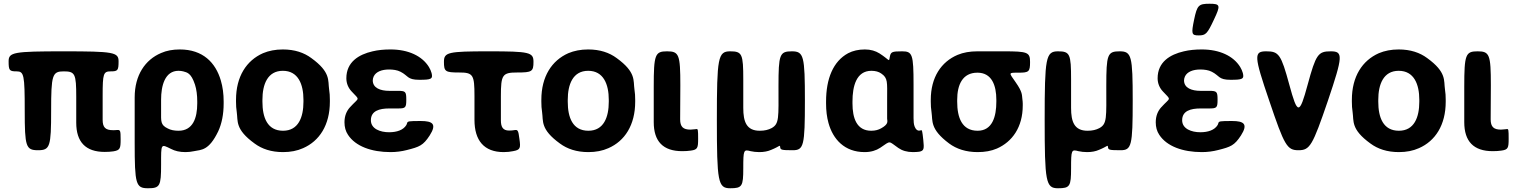

<svg xmlns="http://www.w3.org/2000/svg" viewBox="-20 -802 8106 1025"><path d="M539 9C556 9 571 8 585 6C621 0 624 -9 624 -58C624 -106 622 -109 605 -108C598 -107 591 -107 583 -107C543 -107 528 -122 528 -162V-292C528 -409 532 -421 571 -421C609 -421 613 -426 613 -475C613 -523 586 -528 320 -528C53 -528 26 -523 26 -475C26 -426 30 -421 69 -421C108 -421 112 -402 112 -211C112 -19 118 0 183 0C247 0 253 -19 253 -211C253 -402 259 -421 320 -421C381 -421 387 -408 387 -284V-147C387 -44 437 9 539 9Z M970 10C986 10 1002 8 1016 5C1055 -3 1095 3 1145 -101C1164 -142 1174 -192 1174 -250V-260C1174 -301 1169 -338 1159 -372C1131 -468 1063 -538 940 -538C903 -538 869 -532 840 -519C755 -483 699 -401 699 -282V-39C699 181 705 203 770 203C834 203 840 191 840 77C840 -37 838 -34 893 -7C914 4 939 10 970 10ZM933 -104C910 -104 891 -108 876 -116C836 -135 840 -154 840 -209V-270C840 -344 860 -424 933 -424C942 -424 950 -423 958 -421C978 -415 1000 -414 1021 -350C1029 -325 1033 -294 1033 -260V-250C1033 -172 1010 -104 933 -104Z M1240 -269V-259C1240 -240 1241 -221 1244 -203C1251 -156 1234 -112 1339 -36C1378 -7 1428 10 1491 10C1531 10 1567 3 1598 -11C1685 -49 1741 -134 1741 -259V-269C1741 -288 1740 -307 1737 -325C1730 -372 1747 -416 1642 -492C1603 -521 1553 -538 1490 -538C1450 -538 1415 -531 1384 -518C1296 -479 1240 -394 1240 -269ZM1600 -269V-259C1600 -176 1573 -104 1491 -104C1407 -104 1381 -175 1381 -259V-269C1381 -351 1408 -424 1490 -424C1572 -424 1600 -352 1600 -269Z M2058 -223H2104C2145 -223 2149 -227 2149 -270C2149 -313 2145 -317 2104 -317H2058C2011 -317 1970 -332 1970 -373C1970 -380 1972 -387 1975 -394C1987 -419 2018 -431 2057 -431C2078 -431 2101 -428 2118 -419C2160 -398 2153 -376 2218 -376C2282 -376 2292 -380 2284 -412C2281 -423 2276 -434 2270 -444C2234 -503 2160 -538 2065 -538C2030 -538 1998 -535 1969 -528C1895 -511 1829 -471 1829 -384C1829 -356 1840 -332 1857 -314C1903 -264 1899 -285 1848 -229C1830 -209 1819 -183 1819 -149C1819 -124 1825 -101 1838 -82C1878 -21 1963 10 2065 10C2095 10 2125 6 2152 -1C2219 -18 2239 -25 2274 -79C2313 -140 2290 -156 2226 -156C2161 -156 2156 -155 2153 -144C2152 -141 2151 -137 2149 -134C2133 -108 2099 -96 2057 -96C2010 -96 1960 -114 1960 -160C1960 -210 2005 -223 2058 -223Z M2669 10C2688 10 2704 8 2719 5C2758 -2 2760 -11 2753 -60C2747 -108 2744 -111 2724 -107C2717 -106 2709 -105 2698 -105C2664 -105 2654 -125 2654 -160V-288C2654 -403 2662 -415 2741 -415C2820 -415 2828 -420 2828 -472C2828 -523 2806 -528 2589 -528C2372 -528 2350 -523 2350 -472C2350 -420 2357 -415 2431 -415C2506 -415 2513 -403 2513 -289V-162C2513 -52 2564 10 2669 10Z M2870 -269V-259C2870 -240 2871 -221 2874 -203C2881 -156 2864 -112 2969 -36C3008 -7 3058 10 3121 10C3161 10 3197 3 3228 -11C3315 -49 3371 -134 3371 -259V-269C3371 -288 3370 -307 3367 -325C3360 -372 3377 -416 3272 -492C3233 -521 3183 -538 3120 -538C3080 -538 3045 -531 3014 -518C2926 -479 2870 -394 2870 -269ZM3230 -269V-259C3230 -176 3203 -104 3121 -104C3037 -104 3011 -175 3011 -259V-269C3011 -351 3038 -424 3120 -424C3202 -424 3230 -352 3230 -269Z M3622 5C3639 5 3654 4 3668 2C3704 -3 3707 -12 3707 -61C3707 -109 3706 -114 3698 -113L3690 -112L3666 -110C3627 -110 3611 -125 3611 -165L3612 -347C3612 -511 3605 -528 3541 -528C3477 -528 3470 -511 3470 -339V-150C3470 -47 3520 5 3622 5Z M4145 -17C4146 -2 4152 0 4212 0C4271 0 4277 -24 4277 -264C4277 -504 4271 -528 4207 -528C4142 -528 4136 -511 4136 -342C4136 -173 4141 -141 4099 -118C4082 -109 4062 -104 4036 -104C3965 -104 3948 -152 3948 -226V-377C3948 -514 3942 -528 3878 -528C3813 -528 3807 -494 3807 -163C3807 169 3813 203 3878 203C3942 203 3948 193 3948 96C3948 -2 3950 -5 3987 5C4001 8 4016 10 4033 10C4058 10 4079 6 4097 -2C4144 -21 4143 -31 4145 -17Z M4597 -538C4563 -538 4533 -531 4508 -518C4428 -475 4390 -382 4390 -260V-250C4390 -212 4394 -177 4403 -145C4427 -59 4488 10 4596 10C4630 10 4658 1 4679 -13C4738 -53 4721 -50 4776 -12C4796 2 4822 10 4854 10C4867 10 4877 9 4887 8C4913 3 4914 -7 4909 -55C4904 -103 4902 -108 4898 -107C4893 -106 4875 -96 4863 -126C4858 -138 4857 -155 4857 -171V-350C4857 -512 4851 -528 4796 -528C4741 -528 4735 -525 4730 -497C4725 -468 4730 -482 4675 -517C4654 -530 4629 -538 4597 -538ZM4716 -272V-171C4716 -168 4716 -164 4717 -161C4717 -152 4722 -138 4684 -117C4670 -109 4653 -104 4631 -104C4553 -104 4531 -172 4531 -250V-260C4531 -341 4551 -424 4632 -424C4654 -424 4671 -419 4684 -410C4721 -385 4716 -364 4716 -272Z M5479 -471C5479 -523 5466 -528 5339 -528H5198C5158 -528 5123 -522 5092 -509C5005 -472 4949 -390 4949 -269V-259C4949 -240 4950 -221 4953 -203C4960 -156 4944 -113 5047 -36C5086 -7 5137 10 5199 10C5238 10 5272 4 5302 -9C5384 -45 5440 -123 5440 -239V-249C5440 -257 5439 -265 5438 -273C5435 -295 5440 -309 5402 -363C5366 -415 5361 -414 5417 -414C5473 -414 5479 -419 5479 -471ZM5198 -414C5275 -414 5299 -346 5299 -269V-259C5299 -180 5278 -104 5199 -104C5115 -104 5090 -175 5090 -259V-269C5090 -349 5118 -414 5198 -414Z M5895 -17C5896 -2 5902 0 5962 0C6021 0 6027 -24 6027 -264C6027 -504 6021 -528 5957 -528C5892 -528 5886 -511 5886 -342C5886 -173 5891 -141 5849 -118C5832 -109 5812 -104 5786 -104C5715 -104 5698 -152 5698 -226V-377C5698 -514 5692 -528 5628 -528C5563 -528 5557 -494 5557 -163C5557 169 5563 203 5628 203C5692 203 5698 193 5698 96C5698 -2 5700 -5 5737 5C5751 8 5766 10 5783 10C5808 10 5829 6 5847 -2C5894 -21 5893 -31 5895 -17Z M6389 -223H6435C6476 -223 6480 -227 6480 -270C6480 -313 6476 -317 6435 -317H6389C6342 -317 6301 -332 6301 -373C6301 -380 6303 -387 6306 -394C6318 -419 6349 -431 6388 -431C6409 -431 6432 -428 6449 -419C6491 -398 6484 -376 6549 -376C6613 -376 6623 -380 6615 -412C6612 -423 6607 -434 6601 -444C6565 -503 6491 -538 6396 -538C6361 -538 6329 -535 6300 -528C6226 -511 6160 -471 6160 -384C6160 -356 6171 -332 6188 -314C6234 -264 6230 -285 6179 -229C6161 -209 6150 -183 6150 -149C6150 -124 6156 -101 6169 -82C6209 -21 6294 10 6396 10C6426 10 6456 6 6483 -1C6550 -18 6570 -25 6605 -79C6644 -140 6621 -156 6557 -156C6492 -156 6487 -155 6484 -144C6483 -141 6482 -137 6480 -134C6464 -108 6430 -96 6388 -96C6341 -96 6291 -114 6291 -160C6291 -210 6336 -223 6389 -223ZM6355 -698C6339 -621 6341 -613 6379 -613C6417 -613 6425 -621 6461 -698C6497 -774 6495 -782 6437 -782C6379 -782 6371 -774 6355 -698Z M6863 -350C6819 -512 6807 -528 6740 -528C6673 -528 6674 -504 6756 -264C6837 -24 6851 0 6912 0C6973 0 6987 -24 7069 -264C7150 -504 7151 -528 7084 -528C7017 -528 7005 -512 6961 -350C6917 -188 6907 -188 6863 -350Z M7197 -269V-259C7197 -240 7198 -221 7201 -203C7208 -156 7191 -112 7296 -36C7335 -7 7385 10 7448 10C7488 10 7524 3 7555 -11C7642 -49 7698 -134 7698 -259V-269C7698 -288 7697 -307 7694 -325C7687 -372 7704 -416 7599 -492C7560 -521 7510 -538 7447 -538C7407 -538 7372 -531 7341 -518C7253 -479 7197 -394 7197 -269ZM7557 -269V-259C7557 -176 7530 -104 7448 -104C7364 -104 7338 -175 7338 -259V-269C7338 -351 7365 -424 7447 -424C7529 -424 7557 -352 7557 -269Z M7949 5C7966 5 7981 4 7995 2C8031 -3 8034 -12 8034 -61C8034 -109 8033 -114 8025 -113L8017 -112L7993 -110C7954 -110 7938 -125 7938 -165L7939 -347C7939 -511 7932 -528 7868 -528C7804 -528 7797 -511 7797 -339V-150C7797 -47 7847 5 7949 5Z"/></svg>

Font: Asimov Print
Style: A
Weight: 500
Designer: Google
Version: Version 2.000980: 2014